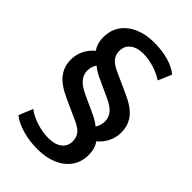

<svg xmlns="http://www.w3.org/2000/svg" viewBox="-265 -812 1099 1099"><g transform="rotate(45 284.5 -262.5)"><path d="M263 190Q196 190 139.5 173.5Q83 157 48 129L83 44Q115 69 165 85Q215 101 263 101Q313 101 343.5 78.5Q374 56 374 14Q374 -15 358 -37Q342 -59 299 -78L173 -135Q97 -170 66 -211.5Q35 -253 35 -308Q35 -348 52 -383Q69 -418 101 -445Q89 -461 82.5 -482Q76 -503 76 -530Q76 -588 105 -629Q134 -670 185.5 -692.5Q237 -715 304 -715Q368 -715 420.5 -700Q473 -685 506 -657L471 -575Q438 -598 392 -612Q346 -626 304 -626Q256 -626 226 -603Q196 -580 196 -539Q196 -510 212 -488.5Q228 -467 271 -447L397 -390Q473 -356 504 -314.5Q535 -273 535 -217Q535 -177 518 -142Q501 -107 469 -80Q481 -64 487.5 -42.5Q494 -21 494 5Q494 62 465 103.5Q436 145 384 167.5Q332 190 263 190ZM146 -330Q146 -299 166.5 -273.5Q187 -248 236 -225L345 -175Q364 -166 379.5 -156.5Q395 -147 406 -137Q424 -163 424 -195Q424 -227 404 -252.5Q384 -278 334 -300L225 -350Q206 -359 190.5 -368.5Q175 -378 164 -388Q146 -362 146 -330Z"/></g></svg>

Font: Nunito Sans
Style: Bold
Weight: 700
Designer: Vernon Adams
Foundry: Vernon Adams
Version: Version 3.101; ttfautohint (v1.8.4.7-5d5b);gftools[0.9.27]